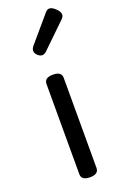

<svg xmlns="http://www.w3.org/2000/svg" viewBox="-164 -906 612 955"><g transform="rotate(-20 142.0 -429.0)"><path d="M183 -33Q183 0 137.5 0Q92 0 92 -33V-510Q92 -543 137.5 -543Q183 -543 183 -510ZM145 -663Q122 -641 98 -663Q75 -686 96 -711L212 -847Q233 -872 265 -841.5Q297 -811 274 -788Z"/></g></svg>

Font: Raw Maruko Gothic CJK TC
Style: Regular
Weight: 400
Version: Version 1.001